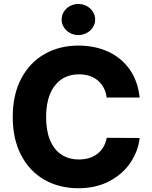

<svg xmlns="http://www.w3.org/2000/svg" viewBox="-20 -949 774 978"><path d="M382.8 -570.3Q330.6 -570.3 293 -544.7Q255.4 -519 235.1 -470.5Q214.8 -421.9 214.8 -353.5Q214.8 -283.2 235.1 -234.6Q255.4 -186 293 -161.4Q330.6 -136.7 381.8 -136.7Q439 -136.7 476.6 -166Q514.2 -195.3 523.4 -247.1L691.4 -246.1Q684.1 -180.7 645.5 -122.1Q606.9 -63.5 538.6 -26.9Q470.2 9.8 378.9 9.8Q282.2 9.8 206.5 -33.2Q130.9 -76.2 87.9 -158.2Q44.9 -240.2 44.9 -353.5Q44.9 -467.3 88.4 -549.3Q131.8 -631.3 207.8 -674.1Q283.7 -716.8 378.9 -716.8Q464.4 -716.8 531.7 -685.5Q599.1 -654.3 640.9 -594.7Q682.6 -535.2 691.4 -452.1H523.4Q516.1 -506.8 478.8 -538.6Q441.4 -570.3 382.8 -570.3ZM293.9 -849.6Q293.9 -871.1 305.4 -889.4Q316.9 -907.7 336.4 -918.2Q356 -928.7 378.9 -928.7Q401.9 -928.7 421.6 -918.2Q441.4 -907.7 453.1 -889.4Q464.8 -871.1 464.8 -849.6Q464.8 -828.1 453.1 -809.8Q441.4 -791.5 421.6 -781Q401.9 -770.5 378.9 -770.5Q356 -770.5 336.4 -781Q316.9 -791.5 305.4 -809.8Q293.9 -828.1 293.9 -849.6Z"/></svg>

Font: Pretendard JP ExtraBold
Style: Regular
Weight: 800
Designer: Base glyphs from Inter by Rasmus Andersson; Hangeul glyphs from Noto Sans CJK(Source Han Sans) by Jang Soo-young and Kan
Foundry: Kil Hyung-jin
Version: Version 1.309